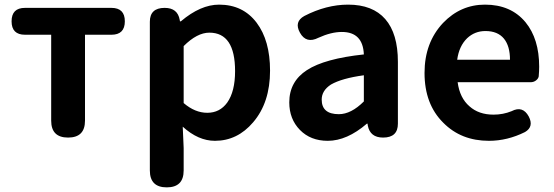

<svg xmlns="http://www.w3.org/2000/svg" viewBox="-20 -594 2390 829"><path d="M274 0Q201 0 201 -73V-444H88Q30 -444 30 -502Q30 -560 88 -560H274H461Q519 -560 519 -502Q519 -444 461 -444H347V-73Q347 0 274 0Z M700 215Q627 215 627 142V-172V-500Q627 -560 691 -560Q747 -560 756 -508L757 -502H761Q846 -574 926 -574Q1029 -574 1088 -496Q1146 -419 1146 -289Q1146 -151 1073 -66Q1005 14 908 14Q836 14 769 -47L773 45V142Q773 215 700 215ZM875 -107Q929 -107 961 -151Q995 -199 995 -287Q995 -453 884 -453Q831 -453 773 -395V-272V-149Q822 -107 875 -107Z M1395 14Q1321 14 1275 -33Q1229 -80 1229 -152Q1229 -242 1305.5 -291.5Q1382 -341 1551 -359Q1547 -456 1456 -456Q1410 -456 1355 -431Q1302 -404 1275 -453Q1249 -500 1294 -525Q1389 -574 1483 -574Q1589 -574 1643.5 -511.5Q1698 -449 1698 -327V-163V-60Q1698 0 1634 0Q1578 0 1568 -52L1567 -60H1564Q1478 14 1395 14ZM1443 -101Q1496 -101 1551 -156V-269Q1456 -256 1409 -229Q1369 -203 1369 -164Q1369 -101 1443 -101Z M2091 14Q1971 14 1894 -64Q1813 -144 1813 -279Q1813 -410 1893 -495Q1969 -574 2074 -574Q2186 -574 2249 -498Q2308 -426 2308 -306Q2308 -288 2306 -264Q2304 -254 2294 -246.5Q2284 -239 2271 -239H2128H1956Q1965 -171 2007 -135Q2047 -99 2111 -99Q2152 -99 2189 -114Q2237 -139 2263 -91Q2286 -47 2247 -24Q2171 14 2091 14ZM1954 -336H2068H2182Q2182 -395 2156 -427Q2129 -460 2076 -460Q2030 -460 1997 -429Q1962 -395 1954 -336Z"/></svg>

Font: GenSenRounded JP B
Style: Regular
Weight: 700
Version: Version 1.501;PS 1;hotconv 16.6.51;makeotf.lib2.5.65220